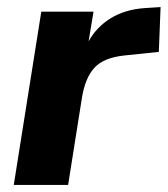

<svg xmlns="http://www.w3.org/2000/svg" viewBox="-20 -524 475 544"><path d="M19 0 97 -491H245L231 -407Q254 -448 294 -472.5Q334 -497 389 -501L435 -504L430 -377L334 -367Q274 -361 247.5 -332Q221 -303 212 -246L173 0Z"/></svg>

Font: Nunito Sans ExtraBold
Style: Italic
Weight: 800
Italic angle: -9°
Designer: Vernon Adams
Foundry: Vernon Adams
Version: Version 3.006; ttfautohint (v1.8.3)